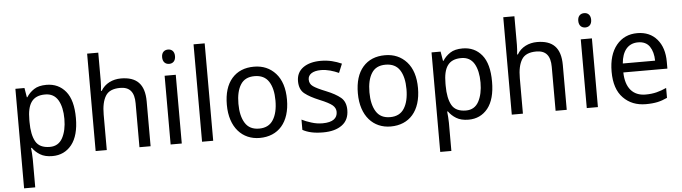

<svg xmlns="http://www.w3.org/2000/svg" viewBox="-55 -1006 5299 1492"><g transform="rotate(-5 2594.0 -260.0)"><path d="M321.8 -545.9C281.2 -545.9 249 -538.1 224.6 -522C200.2 -505.9 180.7 -486.3 166 -462.9H162.1L149.9 -536.1H79.1V240.2H166V20C166 -3.4 162.6 -46.9 160.2 -67.9H166C180.7 -46.9 200.2 -28.3 225.1 -13.2C250 2 281.7 9.8 320.8 9.8C382.8 9.8 433.1 -13.7 471.2 -61C508.8 -108.4 527.8 -177.7 527.8 -269C527.8 -361.8 509.3 -431.2 471.7 -477.1C434.1 -522.9 383.8 -545.9 321.8 -545.9ZM305.2 -472.2C350.6 -472.2 383.8 -453.6 405.8 -417C427.2 -380.4 438 -331.1 438 -270C438 -210 427.2 -160.6 406.2 -121.6C384.8 -82.5 351.6 -63 307.1 -63C252.9 -63 216.3 -81.1 196.3 -116.7C176.3 -152.3 166 -203.1 166 -269V-286.1C166 -411.1 205.1 -472.2 305.2 -472.2Z M658.2 -759.8V0H745.1V-276.9C745.1 -339.8 755.4 -388.2 776.4 -421.9C796.9 -455.6 835 -472.2 890.1 -472.2C964.8 -472.2 1000 -430.2 1000 -342.8V0H1086.9V-349.1C1086.9 -486.3 1023.4 -544.9 902.3 -544.9C837.9 -544.9 777.8 -516.6 746.1 -461.9H740.2C742.7 -483.4 745.1 -511.7 745.1 -537.1V-759.8Z M1243.2 -536.1V0H1330.1V-536.1ZM1287.1 -736.8C1259.3 -736.8 1236.3 -719.7 1236.3 -681.2C1236.3 -642.1 1259.3 -625 1287.1 -625C1314 -625 1336.9 -642.1 1336.9 -681.2C1336.9 -719.7 1314 -736.8 1287.1 -736.8Z M1575.2 -759.8H1488.3V0H1575.2Z M2174.3 -269C2174.3 -357.4 2152.3 -425.8 2108.9 -474.1C2065.4 -522 2009.3 -545.9 1940.4 -545.9C1867.7 -545.9 1810.1 -522 1768.1 -474.1C1726.1 -425.8 1705.1 -357.4 1705.1 -269C1705.1 -90.8 1803.2 9.8 1937.5 9.8C2082.5 9.8 2174.3 -90.8 2174.3 -269ZM1795.4 -269C1795.4 -332 1806.6 -381.8 1829.6 -418C1852.1 -454.1 1888.2 -472.2 1938.5 -472.2C1988.8 -472.2 2025.9 -454.1 2049.3 -418C2072.8 -381.8 2084.5 -332 2084.5 -269C2084.5 -205.6 2072.8 -155.3 2049.3 -118.7C2025.9 -81.5 1989.3 -63 1939.5 -63C1889.2 -63 1853 -81.5 1830.1 -118.7C1807.1 -155.3 1795.4 -205.6 1795.4 -269Z M2634.3 -147.9C2634.3 -190.4 2621.1 -223.1 2594.7 -245.1C2568.4 -267.1 2531.2 -287.6 2482.9 -307.1C2435.1 -326.2 2401.9 -342.3 2383.8 -355.5C2365.2 -368.7 2356 -386.2 2356 -409.2C2356 -448.7 2392.1 -474.1 2457 -474.1C2505.4 -474.1 2552.2 -459 2595.2 -439.9L2624 -509.8C2575.7 -531.2 2523.9 -545.9 2461.9 -545.9C2404.8 -545.9 2358.9 -533.7 2324.2 -509.3C2289.6 -484.4 2272 -449.2 2272 -403.8C2272 -359.9 2285.6 -327.1 2312.5 -306.2C2339.4 -284.7 2377.4 -264.2 2426.3 -244.1C2475.6 -224.1 2508.3 -206.5 2525.4 -191.9C2542 -177.2 2550.3 -160.2 2550.3 -140.1C2550.3 -91.8 2515.6 -61 2434.1 -61C2404.8 -61 2376 -65.4 2347.2 -74.7C2318.4 -83.5 2293.9 -93.3 2272.9 -104V-23.9C2312 -2.4 2361.3 9.8 2432.1 9.8C2494.6 9.8 2543.9 -3.4 2580.1 -30.3C2616.2 -56.6 2634.3 -95.7 2634.3 -147.9Z M3196.3 -269C3196.3 -357.4 3174.3 -425.8 3130.9 -474.1C3087.4 -522 3031.2 -545.9 2962.4 -545.9C2889.6 -545.9 2832 -522 2790 -474.1C2748 -425.8 2727.1 -357.4 2727.1 -269C2727.1 -90.8 2825.2 9.8 2959.5 9.8C3104.5 9.8 3196.3 -90.8 3196.3 -269ZM2817.4 -269C2817.4 -332 2828.6 -381.8 2851.6 -418C2874 -454.1 2910.2 -472.2 2960.4 -472.2C3010.7 -472.2 3047.9 -454.1 3071.3 -418C3094.7 -381.8 3106.4 -332 3106.4 -269C3106.4 -205.6 3094.7 -155.3 3071.3 -118.7C3047.9 -81.5 3011.2 -63 2961.4 -63C2911.1 -63 2875 -81.5 2852.1 -118.7C2829.1 -155.3 2817.4 -205.6 2817.4 -269Z M3567.9 -545.9C3527.3 -545.9 3495.1 -538.1 3470.7 -522C3446.3 -505.9 3426.8 -486.3 3412.1 -462.9H3408.2L3396 -536.1H3325.2V240.2H3412.1V20C3412.1 -3.4 3408.7 -46.9 3406.2 -67.9H3412.1C3426.8 -46.9 3446.3 -28.3 3471.2 -13.2C3496.1 2 3527.8 9.8 3566.9 9.8C3628.9 9.8 3679.2 -13.7 3717.3 -61C3754.9 -108.4 3773.9 -177.7 3773.9 -269C3773.9 -361.8 3755.4 -431.2 3717.8 -477.1C3680.2 -522.9 3629.9 -545.9 3567.9 -545.9ZM3551.3 -472.2C3596.7 -472.2 3629.9 -453.6 3651.9 -417C3673.3 -380.4 3684.1 -331.1 3684.1 -270C3684.1 -210 3673.3 -160.6 3652.3 -121.6C3630.9 -82.5 3597.7 -63 3553.2 -63C3499 -63 3462.4 -81.1 3442.4 -116.7C3422.4 -152.3 3412.1 -203.1 3412.1 -269V-286.1C3412.1 -411.1 3451.2 -472.2 3551.3 -472.2Z M3904.3 -759.8V0H3991.2V-276.9C3991.2 -339.8 4001.5 -388.2 4022.5 -421.9C4043 -455.6 4081.1 -472.2 4136.2 -472.2C4210.9 -472.2 4246.1 -430.2 4246.1 -342.8V0H4333V-349.1C4333 -486.3 4269.5 -544.9 4148.4 -544.9C4084 -544.9 4023.9 -516.6 3992.2 -461.9H3986.3C3988.8 -483.4 3991.2 -511.7 3991.2 -537.1V-759.8Z M4489.3 -536.1V0H4576.2V-536.1ZM4533.2 -736.8C4505.4 -736.8 4482.4 -719.7 4482.4 -681.2C4482.4 -642.1 4505.4 -625 4533.2 -625C4560.1 -625 4583 -642.1 4583 -681.2C4583 -719.7 4560.1 -736.8 4533.2 -736.8Z M4930.2 -545.9C4862.8 -545.9 4808.6 -521 4767.6 -471.2C4726.6 -420.9 4706.1 -352.1 4706.1 -264.2C4706.1 -174.8 4728.5 -106.4 4773.9 -60.1C4818.8 -13.7 4877.4 9.8 4950.2 9.8C4985.8 9.8 5016.1 6.8 5041 1.5C5065.9 -3.9 5091.3 -12.7 5117.2 -24.9V-102.1C5090.3 -89.8 5064.9 -81.1 5040 -74.7C5015.1 -68.4 4986.3 -64.9 4954.1 -64.9C4856 -64.9 4798.8 -129.9 4796.4 -251H5140.1V-304.2C5140.1 -377.4 5121.6 -436 5084 -480C5046.4 -523.9 4995.1 -545.9 4930.2 -545.9ZM4930.2 -474.1C4970.7 -474.1 5001 -460 5020.5 -431.6C5039.6 -403.3 5049.8 -366.2 5050.3 -320.8H4798.3C4806.2 -417 4851.6 -474.1 4930.2 -474.1Z"/></g></svg>

Font: Avrile Sans
Style: Regular
Weight: 400
Designer: Monotype Design Team, Google (font), Stefan Peev (BGR Cyrillic), Cristiano Sobral (main changes)
Foundry: The Avrile Sans Project Authors
Version: Version 3.110